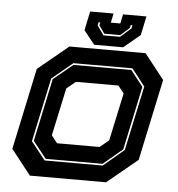

<svg xmlns="http://www.w3.org/2000/svg" viewBox="-51 -738 729 785"><g transform="rotate(5 314.0 -345.0)"><path d="M100.5 0 19.5 -103 90.5 -437 215.5 -540H528L609 -437L538 -103L413 0ZM155 -67H393.5L478 -138.5L534.5 -403.5L480 -473.5H237.5L152.5 -403L96.5 -141ZM159 -74 104 -143 159 -401 238.5 -466.5H476L527 -401.5L471.5 -140.5L392.5 -74ZM199.5 -141.5H374L411 -172L453 -368L429 -398.5H254.5L217.5 -368L175.5 -172ZM315.5 -556 271 -612 287.5 -690H383.5L375.5 -652H414.5L422.5 -690H518.5L502 -612L434.5 -556ZM350 -597.5H418L462 -636L464.5 -649H457.5L455 -637L418 -604.5H353L330 -637L332.5 -649H325.5L323 -636Z"/></g></svg>

Font: Tourney ExtraBold
Style: Italic
Weight: 800
Italic angle: -12°
Version: Version 1.015